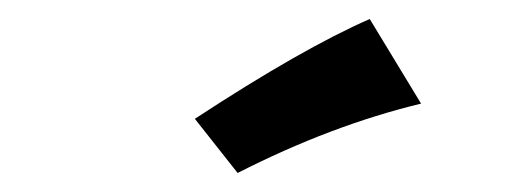

<svg xmlns="http://www.w3.org/2000/svg" viewBox="-20 -697 540 202"><path d="M230 -515 185 -572Q298 -646 369 -677L423 -588Q328 -565 230 -515Z"/></svg>

Font: Boogaloo
Style: Regular
Weight: 400
Designer: John Vargas Beltran
Foundry: John Vargas Beltran
Version: Version 1.002